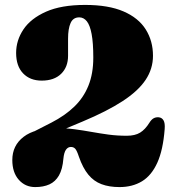

<svg xmlns="http://www.w3.org/2000/svg" viewBox="-20 -740 707 780"><path d="M131 -169 97 -195 189 -242Q243.5 -270 281.5 -306.5Q319.5 -343 339.2 -392Q359 -441 359 -506Q359 -566 352.2 -601.8Q345.5 -637.5 332.8 -653.5Q320 -669.5 302 -669.5Q277 -669.5 266.8 -646.5Q256.5 -623.5 256.5 -583V-513.5Q256.5 -467.5 228.2 -440Q200 -412.5 149.5 -412.5Q102 -412.5 73.8 -442Q45.5 -471.5 45.5 -525Q45.5 -576 75.2 -620.5Q105 -665 167 -692.5Q229 -720 325.5 -720Q421 -720 482 -693.5Q543 -667 572.2 -620.2Q601.5 -573.5 601.5 -513.5Q601.5 -460.5 571.5 -415.5Q541.5 -370.5 478.2 -329.2Q415 -288 316 -246.5ZM30 -90Q30 -149 76 -184.2Q122 -219.5 209.5 -219.5Q249 -219.5 284 -214.8Q319 -210 352.5 -204Q386 -198 421 -193.2Q456 -188.5 495 -188.5Q528.5 -188.5 549.2 -201.2Q570 -214 587 -241.5Q595 -254.5 604.2 -259.5Q613.5 -264.5 624.5 -263.5Q637.5 -262.5 644.2 -251.2Q651 -240 649 -215.5Q642.5 -130.5 619 -78.8Q595.5 -27 556.8 -3.5Q518 20 465.5 20Q423.5 20 392.2 8.2Q361 -3.5 338.8 -30.5Q316.5 -57.5 300.5 -103.5Q292.5 -128 285.8 -135.5Q279 -143 268 -143Q256 -143 248 -131.8Q240 -120.5 237.5 -95Q234 -52.5 219.5 -27.2Q205 -2 180.8 9Q156.5 20 123 20Q82.5 20 56.2 -9.8Q30 -39.5 30 -90Z"/></svg>

Font: Fraunces
Style: Regular
Weight: 900
Version: Version 1.000;[b76b70a41]